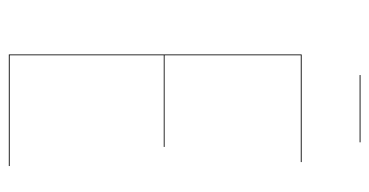

<svg xmlns="http://www.w3.org/2000/svg" viewBox="-226 -632 857 446"><g transform="rotate(90 203.0 -408.5)"><path d="M310.1 -814.9H153.8V-816.9H310.1ZM356 -680.2V-678.2H107.9V-361.8H320.8V-359.9H107.9V-2H365.2V0H106V-680.2Z"/></g></svg>

Font: Fira Sans Compressed Two
Style: Regular
Weight: 100
Width: 1
Designer: Carrois Corporate & Edenspiekermann AG
Foundry: Carrois Corporate GbR & Edenspiekermann AG
Version: Version 4.203;PS 004.203;hotconv 1.0.88;makeotf.lib2.5.64775